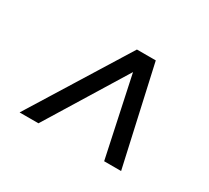

<svg xmlns="http://www.w3.org/2000/svg" viewBox="-92 -703 768 706"><g transform="rotate(30 291.5 -350.0)"><path d="M411 -142 339 -479 132 -142H52L310 -558H390L483 -142Z"/></g></svg>

Font: Montserrat Alternates Medium
Style: Italic
Weight: 500
Italic angle: -11.3°
Designer: Julieta Ulanovsky
Foundry: Julieta Ulanovsky
Version: Version 7.200